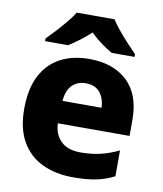

<svg xmlns="http://www.w3.org/2000/svg" viewBox="-86 -836 775 915"><g transform="rotate(10 301.5 -378.0)"><path d="M309 -559Q425 -559 493 -495.5Q561 -432 561 -309V-231H214Q216 -177 249 -145Q282 -113 343 -113Q395 -113 438.5 -123Q482 -133 528 -155V-30Q487 -9 441.5 0.5Q396 10 329 10Q246 10 181.5 -20Q117 -50 80.5 -112.5Q44 -175 44 -271Q44 -368 77 -432Q110 -496 169.5 -527.5Q229 -559 309 -559ZM312 -442Q273 -442 247.5 -417.5Q222 -393 217 -340H406Q405 -383 382 -412.5Q359 -442 312 -442ZM394 -766Q408 -743 431 -715.5Q454 -688 477.5 -662.5Q501 -637 519 -619V-606H408Q382 -621 354.5 -641Q327 -661 302 -686Q275 -661 249.5 -642Q224 -623 197 -606H86V-619Q105 -638 128.5 -663.5Q152 -689 174.5 -716Q197 -743 211 -766Z"/></g></svg>

Font: Noto Sans Sinhala ExtraBold
Style: Regular
Weight: 800
Designer: Jelle Bosma - Monotype Design Team
Foundry: Monotype Imaging Inc.
Version: Version 2.006; ttfautohint (v1.8.4.7-5d5b)